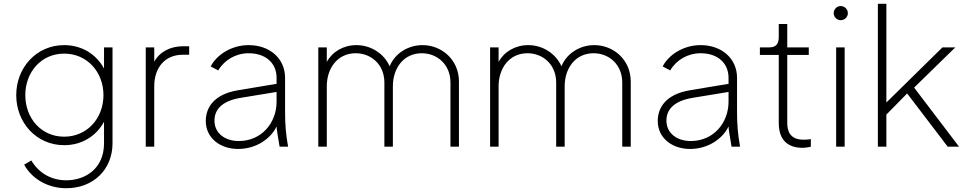

<svg xmlns="http://www.w3.org/2000/svg" viewBox="-20 -777 5122 1017"><path d="M331 220C474 220 576 121 576 -18V-526H531V-414C490 -490 413 -538 320 -538C173 -538 66 -419 66 -273C66 -127 173 -8 320 -8C413 -8 490 -56 531 -132V-18C531 118 430 178 331 178C251 178 185 139 146 73L108 95C146 166 229 220 331 220ZM114 -273C114 -395 198 -493 320 -493C441 -493 528 -396 528 -273C528 -150 441 -53 320 -53C198 -53 114 -151 114 -273Z M752 0H797V-320C797 -417 852 -487 948 -487H982V-532H949C882 -532 825 -502 797 -450V-526H752Z M1241 12C1339 12 1415 -44 1445 -107C1446 -88 1451 -58 1461 0H1506C1494 -68 1490 -116 1490 -185V-365C1490 -466 1410 -538 1297 -538C1203 -538 1126 -484 1096 -425L1136 -404C1168 -459 1229 -495 1297 -495C1386 -495 1445 -444 1445 -365V-333L1241 -299C1114 -278 1070 -208 1070 -136C1070 -47 1145 12 1241 12ZM1116 -138C1116 -194 1152 -242 1256 -259L1445 -290V-238C1445 -127 1366 -30 1245 -30C1172 -30 1116 -71 1116 -138Z M1666 0H1711V-320C1711 -417 1769 -495 1864 -495C1946 -495 2016 -435 2016 -340V0H2061V-320C2061 -417 2119 -495 2214 -495C2296 -495 2366 -435 2366 -340V0H2411V-345C2411 -461 2319 -538 2218 -538C2140 -538 2071 -493 2044 -426C2013 -495 1943 -538 1868 -538C1799 -538 1740 -503 1711 -449V-526H1666Z M2576 0H2621V-320C2621 -417 2679 -495 2774 -495C2856 -495 2926 -435 2926 -340V0H2971V-320C2971 -417 3029 -495 3124 -495C3206 -495 3276 -435 3276 -340V0H3321V-345C3321 -461 3229 -538 3128 -538C3050 -538 2981 -493 2954 -426C2923 -495 2853 -538 2778 -538C2709 -538 2650 -503 2621 -449V-526H2576Z M3635 12C3733 12 3809 -44 3839 -107C3840 -88 3845 -58 3855 0H3900C3888 -68 3884 -116 3884 -185V-365C3884 -466 3804 -538 3691 -538C3597 -538 3520 -484 3490 -425L3530 -404C3562 -459 3623 -495 3691 -495C3780 -495 3839 -444 3839 -365V-333L3635 -299C3508 -278 3464 -208 3464 -136C3464 -47 3539 12 3635 12ZM3510 -138C3510 -194 3546 -242 3650 -259L3839 -290V-238C3839 -127 3760 -30 3639 -30C3566 -30 3510 -71 3510 -138Z M4232 6C4240 6 4261 4 4275 0V-40C4265 -38 4247 -37 4236 -37C4160 -37 4150 -89 4150 -126V-486H4264V-526H4150V-650H4105V-580C4105 -543 4089 -526 4055 -526H4005V-486H4105V-126C4105 -38 4150 6 4232 6Z M4409 0H4454V-526H4409ZM4396 -707C4396 -687 4413 -670 4433 -670C4454 -670 4471 -687 4471 -707C4471 -728 4454 -745 4433 -745C4413 -745 4396 -728 4396 -707Z M4630 0H4675V-170L4785 -282L5000 0H5060L4822 -313L5040 -526H4972L4675 -234V-757H4630Z"/></svg>

Font: Mluvka ExtraLight
Style: Regular
Weight: 200
Designer: Modified by Jiří Krblich, Original typeface by Gumpita Rahayu
Foundry: Gumpita Rahayu & Jiří Krblich
Version: Version 2.000;Glyphs 3.1.1 (3134)